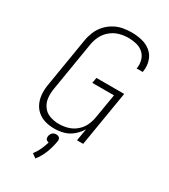

<svg xmlns="http://www.w3.org/2000/svg" viewBox="-231 -849 1037 1181"><g transform="rotate(30 288.0 -259.0)"><path d="M227 8Q260 8 293.5 -1Q327 -10 354.5 -33.5Q382 -57 400 -87L385 0H429L494 -392H297L290 -353H444L415 -180Q410 -149 396 -120Q382 -91 356 -69.5Q330 -48 299 -39.5Q268 -31 237 -31Q204 -31 173 -42Q142 -53 123.5 -79Q105 -105 101.5 -137.5Q98 -170 104 -204L161 -549Q166 -581 180.5 -611Q195 -641 222 -663.5Q249 -686 281 -695Q313 -704 345 -704Q374 -704 401.5 -697.5Q429 -691 450 -673Q471 -655 479 -627.5Q487 -600 483 -571Q482 -568 481 -566H525L526 -573Q532 -610 521 -645.5Q510 -681 482.5 -703.5Q455 -726 419 -734.5Q383 -743 345 -743Q314 -743 282.5 -737Q251 -731 221.5 -714Q192 -697 170 -672Q148 -647 135.5 -616.5Q123 -586 118 -555L61 -210Q55 -177 56.5 -143.5Q58 -110 70.5 -80.5Q83 -51 106.5 -30.5Q130 -10 161.5 -1Q193 8 227 8ZM219 225Q247 190 262.5 149Q278 108 285 66Q287 57 284.5 48.5Q282 40 274 36Q266 32 257 32Q248 32 239 36Q230 40 225 48.5Q220 57 218 66Q217 74 218.5 81.5Q220 89 226.5 93.5Q233 98 241 99Q233 127 220.5 154Q208 181 190 204Z"/></g></svg>

Font: Iosevka Sparkle Extralight
Style: Italic
Weight: 200
Italic angle: -9°
Designer: Belleve Invis
Foundry: Belleve Invis
Version: Version 4.5.0; ttfautohint (v1.8.3)